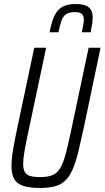

<svg xmlns="http://www.w3.org/2000/svg" viewBox="-20 -925 519 953"><path d="M178 8Q126 8 95 -2.5Q64 -13 50.5 -36.5Q37 -60 37 -101Q37 -135 45 -183Q53 -231 67 -296L150 -688H209L119 -263Q108 -211 101.5 -174Q95 -137 95 -112Q95 -86 103 -71.5Q111 -57 129.5 -51.5Q148 -46 179 -46Q216 -46 239 -55Q262 -64 277 -87.5Q292 -111 304 -153.5Q316 -196 330 -263L420 -688H479L397 -296Q381 -223 368.5 -171Q356 -119 340.5 -84Q325 -49 304.5 -29Q284 -9 253 -0.5Q222 8 178 8ZM226 -765Q232 -795 240 -820.5Q248 -846 261 -865Q274 -884 296.5 -894.5Q319 -905 354 -905Q388 -905 406.5 -897Q425 -889 432.5 -874Q440 -859 440 -838Q440 -823 437 -804.5Q434 -786 430 -765H386Q390 -784 393 -800Q396 -816 396 -827Q396 -846 386.5 -855.5Q377 -865 351 -865Q322 -865 307 -854Q292 -843 284.5 -820.5Q277 -798 270 -765Z"/></svg>

Font: Saira Condensed Light
Style: Italic
Weight: 300
Width: 3
Italic angle: -12°
Designer: Hector Gatti with collaboration of the Omnibus-Type team
Foundry: Omnibus-Type
Version: Version 1.101